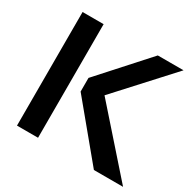

<svg xmlns="http://www.w3.org/2000/svg" viewBox="-153 -860 1032 1022"><g transform="rotate(30 362.5 -349.0)"><path d="M202.6 -698.2V0H73.2V-698.2ZM693.8 -698.2 396 -372.6 725.1 0H545.9L275.9 -326.2V-410.2L535.6 -698.2Z"/></g></svg>

Font: Voltera
Style: Bold
Weight: 700
Designer: Bernd Montag
Version: Version 1.301